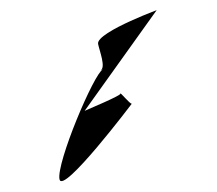

<svg xmlns="http://www.w3.org/2000/svg" viewBox="-90 -653 829 735"><g transform="rotate(-20 324.5 -285.5)"><path d="M40 -50C30 12 399 -227 399 -227C392 -227 372 -287 371 -278C370 -270 227 -264 220 -263L611 -531C656 -531 363 -533 356 -486C352 -460 354 -390 330 -388L341 -389C302 -385 50 -113 40 -50ZM328 -388H330Z"/></g></svg>

Font: Ampere
Style: SCExtIta
Weight: 400
Version: Version 1